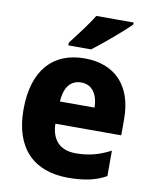

<svg xmlns="http://www.w3.org/2000/svg" viewBox="-86 -831 727 907"><g transform="rotate(10 277.0 -378.0)"><path d="M481 -756V-766H302C275 -721 229 -662 196 -619V-606H305C356 -644 444 -719 481 -756ZM283 -559C133 -559 40 -462 40 -271C40 -84 140 10 302 10C380 10 435 -2 485 -30V-152C429 -123 380 -110 318 -110C242 -110 202 -154 200 -231H516V-309C516 -470 428 -559 283 -559ZM287 -444C340 -444 368 -401 369 -338H203C207 -412 240 -444 287 -444Z"/></g></svg>

Font: Noto Sans Thai SemCond ExtBd
Style: Regular
Weight: 800
Width: 4
Designer: Monotype Design Team
Foundry: Monotype Imaging Inc.
Version: Version 2.002